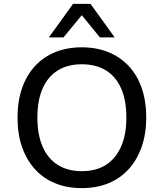

<svg xmlns="http://www.w3.org/2000/svg" viewBox="-20 -957 840 986"><path d="M400 9Q324 9 263 -16Q202 -41 159 -88.5Q116 -136 93 -202.5Q70 -269 70 -353Q70 -437 93 -503.5Q116 -570 159 -617Q202 -664 263 -689Q324 -714 400 -714Q476 -714 537 -689Q598 -664 641.5 -617.5Q685 -571 708 -504Q731 -437 731 -354Q731 -270 707.5 -203Q684 -136 641 -88.5Q598 -41 537 -16Q476 9 400 9ZM400 -78Q473 -78 523.5 -110Q574 -142 601.5 -203.5Q629 -265 629 -353Q629 -442 602 -503Q575 -564 524 -595.5Q473 -627 400 -627Q328 -627 277 -595.5Q226 -564 199 -503Q172 -442 172 -353Q172 -265 199 -203.5Q226 -142 277 -110Q328 -78 400 -78ZM231 -765 355 -937H445L569 -765H493L400 -879L306 -765Z"/></svg>

Font: Nunito Sans 12pt ExtraLight 9pt Medium
Style: Regular
Weight: 500
Version: Version 3.101;gftools[0.9.27]